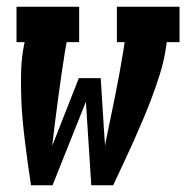

<svg xmlns="http://www.w3.org/2000/svg" viewBox="-20 -550 553 570"><path d="M72 0Q67 -32 62.5 -65Q58 -98 54 -130.5Q50 -163 47 -196Q44 -229 43 -262.5Q42 -296 42.5 -330Q43 -364 48 -398L53 -425H29V-530H215V-425H178L173 -398Q162 -328 152.5 -257.5Q143 -187 135 -117L214 -318H279L289 -159L292 -117L294 -130Q308 -197 321.5 -264Q335 -331 346 -398L350 -425H327V-530H513V-425H475L471 -398Q465 -363 454.5 -329.5Q444 -296 431.5 -262.5Q419 -229 405 -196Q391 -163 376.5 -130.5Q362 -98 346.5 -65Q331 -32 316 0H251L235 -248L136 0Z"/></svg>

Font: Iosevka Curly Slab XBdObl
Style: Regular
Weight: 800
Italic angle: -9°
Monospace: yes
Designer: Belleve Invis
Foundry: Belleve Invis
Version: Version 11.1.0; ttfautohint (v1.8.3)